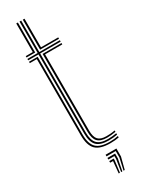

<svg xmlns="http://www.w3.org/2000/svg" viewBox="-243 -798 739 988"><g transform="rotate(-30 126.0 -304.0)"><path d="M177.5 -10.2Q128 -10.2 106.5 -32.2Q85 -54.2 85 -104.8V-574.8H23.8V-583.2H85V-770H94.8V-583.2H216.8V-574.8H94.8V-104.8Q94.8 -58.8 114 -38.8Q133.2 -18.8 177.5 -18.8Q189.5 -18.8 202.2 -20Q215 -21.2 228.8 -23.5V-15Q217 -12.8 203.8 -11.5Q190.5 -10.2 177.5 -10.2ZM177.5 6.2Q117.5 6.2 91.5 -19.5Q65.5 -45.2 65.5 -104.8V-558.2H23.8V-566.5H75.2V-104.8Q75.2 -49.5 98.9 -25.8Q122.5 -2 177.5 -2Q190.5 -2 203.9 -3.2Q217.2 -4.5 228.8 -7V1.5Q208.2 6.2 177.5 6.2ZM177.5 -27Q138.5 -27 121.5 -45.1Q104.5 -63.2 104.5 -104.8V-566.5H216.8V-558.2H114.5V-104.8Q114.5 -67.5 129.1 -51.5Q143.8 -35.5 177.5 -35.5Q186.2 -35.5 199.8 -36.2Q213.2 -37 228.8 -40V-31.8Q214.8 -29.5 201.6 -28.2Q188.5 -27 177.5 -27ZM23.8 -591.8V-600H65.5V-770H75.2V-591.8ZM104.5 -591.8V-770H114.5V-600H216.8V-591.8ZM164.8 162.2 180.5 92.2V54.5H125.8V45H190V92.2L172 162.2ZM136.2 162.2 142.8 92.2H125.8V82.8H152.2V92.2L143.5 162.2ZM150.5 162.2 161.8 92.2V73.5H125.8V64H171.2V92.2L157.8 162.2Z"/></g></svg>

Font: Big Shoulders Inline Text Thin ExtraLight
Style: Regular
Weight: 250
Version: Version 2.002